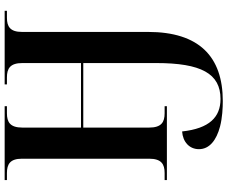

<svg xmlns="http://www.w3.org/2000/svg" viewBox="-98 -656 1000 845"><g transform="rotate(-90 402.5 -234.0)"><path d="M380 246C576 246 684 141 684 -83V-638C684 -690 708 -704 746 -704H777V-714H453V-704H484C523 -704 547 -690 547 -636V-378H263V-636C263 -690 287 -704 326 -704H357V-714H32V-704H63C102 -704 126 -690 126 -638V-78C126 -24 102 -10 63 -10H32V0H357V-10H326C287 -10 263 -24 263 -78V-368H547V-47C547 150 501 236 389 236C309 236 259 187 246 67C200 70 168 99 168 141C168 187 207 218 268 234C307 244 349 246 380 246Z"/></g></svg>

Font: Noto Serif Display SemiBold
Style: Regular
Weight: 600
Designer: Monotype Design Team
Foundry: Monotype Imaging Inc.
Version: Version 2.009